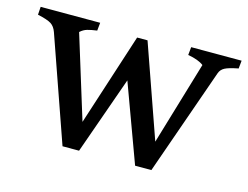

<svg xmlns="http://www.w3.org/2000/svg" viewBox="-102 -581 899 695"><g transform="rotate(15 347.5 -233.5)"><path d="M-30 -437 -28 -467H195L192 -437Q170 -434 156 -430Q142 -426 130 -415L226 -104L338 -450H377L499 -103L592 -415Q573 -430 533 -437L536 -467H725L722 -437Q686 -430 672 -422.5Q658 -415 653 -401L512 0H451L344 -291L241 0H179L42 -391Q35 -411 21 -420Q7 -429 -30 -437Z"/></g></svg>

Font: Caladea
Style: Regular
Weight: 400
Designer: Carolina Giovagnoli and Andres Torresi
Foundry: Carolina Giovagnoli & Andres Torresi
Version: Version 1.001